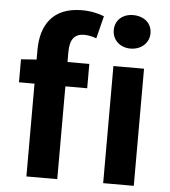

<svg xmlns="http://www.w3.org/2000/svg" viewBox="-54 -825 773 874"><g transform="rotate(5 332.5 -388.0)"><path d="M28.1 -424H99.1V0H240.1V-424H339.8V-535.2H240.1V-581C240.1 -641 263.1 -665.1 305 -665.1C322.1 -665.1 343 -661.2 361.2 -654.1L387.1 -757.1C362.9 -767 326.7 -775.9 285.9 -775.9C150.9 -775.9 99.1 -690 99.1 -578.1V-534.1L28.1 -529.1ZM589.8 0V-535.2H449.9V0ZM519.9 -621.1C568.9 -621.1 605.1 -654.1 605.1 -698.2C605.1 -744.3 568.9 -774.1 519.9 -774.1C471.9 -774.1 437.1 -744.3 437.1 -698.2C437.1 -654.1 471.9 -621.1 519.9 -621.1Z"/></g></svg>

Font: Karasuma Gothic
Style: Bold
Weight: 700
Designer: Rasmus Andersson / Ryoko Nishizuka
Foundry: Genbu
Version: Version 1.00